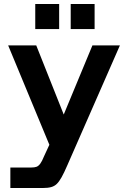

<svg xmlns="http://www.w3.org/2000/svg" viewBox="-20 -724 630 964"><path d="M32 220V117H138Q153 117 163 113.5Q173 110 182 98Q191 86 201 61L244 -32L237 25L21 -496H162L300 -149L444 -496H582L318 106Q302 143 289.5 165.5Q277 188 265 199.5Q253 211 236.5 215.5Q220 220 194 220ZM335 -578V-704H455V-578ZM157 -578V-704H277V-578Z"/></svg>

Font: Host Grotesk Light
Style: Bold
Weight: 700
Version: Version 1.003